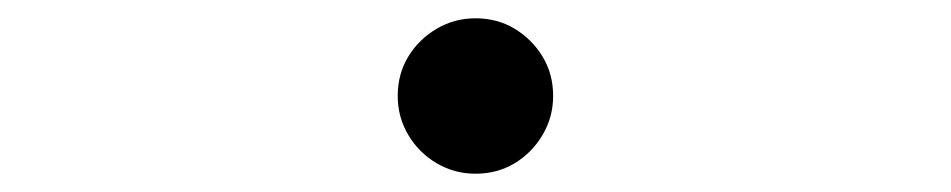

<svg xmlns="http://www.w3.org/2000/svg" viewBox="-20 -485 1040 210"><path d="M500 -465Q524 -465 543 -453.5Q562 -442 573.5 -423Q585 -404 585 -380Q585 -357 573.5 -337.5Q562 -318 543 -306.5Q524 -295 500 -295Q477 -295 457.5 -306.5Q438 -318 426.5 -337.5Q415 -357 415 -380Q415 -404 426.5 -423Q438 -442 457.5 -453.5Q477 -465 500 -465Z"/></svg>

Font: Noto Sans HK Thin
Style: Regular
Weight: 100
Designer: Ryoko NISHIZUKA 西塚涼子 (kana, bopomofo & ideographs); Paul D. Hunt (Latin, Greek & Cyrillic); Sandoll Communications 산돌커뮤니
Foundry: Adobe
Version: Version 2.004-H2;hotconv 1.0.118;makeotfexe 2.5.65603